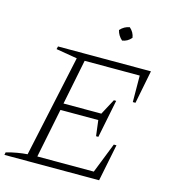

<svg xmlns="http://www.w3.org/2000/svg" viewBox="-125 -945 928 1044"><g transform="rotate(15 338.5 -423.5)"><path d="M-3 0 0 -15Q32 -24 61.5 -29Q91 -34 118 -36L241 -609L122 -629L126 -645H649L612 -458H597L596 -607H286L235 -353H448L495 -441H508L465 -227H452L441 -315H228L172 -38H490L557 -208H572L530 0ZM476 -847Q501 -825 505 -795Q484 -770 454 -766Q430 -787 423 -817Q445 -842 476 -847Z"/></g></svg>

Font: Piazzolla SC ExtraLight
Style: Italic
Weight: 200
Italic angle: -11.3°
Designer: Juan Pablo del Peral
Foundry: Huerta Tipografica
Version: Version 1.330